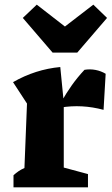

<svg xmlns="http://www.w3.org/2000/svg" viewBox="-20 -805 481 825"><path d="M425 -333Q332 -358 241 -343V-363Q264 -404 288.5 -438.5Q313 -473 343 -505Q367 -509 390.5 -504.5Q414 -500 434 -488ZM38 0V-52Q49 -62 60 -69.5Q71 -77 85 -83L96 -360L36 -452Q132 -507 239 -517L254 -365V-85L358 -57V0ZM206 -579 78 -728 138 -785 259 -691 381 -785 440 -728 312 -579Z"/></svg>

Font: Piazzolla Thin Black
Style: Regular
Weight: 900
Version: Version 2.005